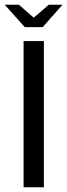

<svg xmlns="http://www.w3.org/2000/svg" viewBox="-55 -794 285 814"><path d="M-35 -774H25L88 -719L152 -774H210L126 -679H50ZM45 -620H131V0H45Z"/></svg>

Font: Smooch Sans SemiBold
Style: Bold
Weight: 600
Designer: Robert E. Leuschke
Foundry: Robert E. Leuschke
Version: Version 1.010; ttfautohint (v1.8.3)